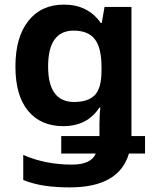

<svg xmlns="http://www.w3.org/2000/svg" viewBox="-20 -574 670 834"><path d="M300 -441Q363 -441 392 -403.5Q421 -366 421 -281V-269Q421 -191 392 -161Q363 -131 302 -131Q189 -131 189 -285Q189 -441 300 -441ZM258 -554Q159 -554 103 -483Q47 -412 47 -285Q47 -159 102 -92.5Q157 -26 255 -26Q359 -26 412 -107H416Q414 -91 413 -71.5Q412 -52 412 -36V17H246V93H396Q376 141 292 141Q177 141 81 99V208Q127 226 176 233Q225 240 283 240Q497 240 540 93H610V17H551V-544H434L422 -474H418Q362 -554 258 -554Z"/></svg>

Font: Noto Sans UI
Style: Bold
Weight: 700
Designer: Monotype Design Team
Foundry: Monotype Imaging Inc.
Version: Version 1.901